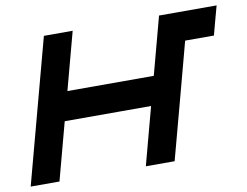

<svg xmlns="http://www.w3.org/2000/svg" viewBox="-70 -723 1058 821"><g transform="rotate(-10 458.5 -312.5)"><path d="M500 0H625Q647.5 -83 692.1 -250Q736.8 -417 758.8 -500H883.8Q889.2 -520.5 900.4 -562.3Q911.6 -604 917.5 -625H667.5Q656.2 -583.5 634 -500Q611.8 -416.5 600.6 -375H225.6Q236.8 -416.5 259 -500Q281.2 -583.5 292.5 -625H167.5Q139.6 -520.5 83.7 -312.3Q27.8 -104 0 0H125Q136.2 -42 158.4 -125Q180.7 -208 191.9 -250H566.9Q555.7 -208.5 533.4 -125.2Q511.2 -42 500 0Z"/></g></svg>

Font: Faithful 32x
Style: Oblique
Weight: 400
Foundry: Faithful Resource Pack
Version: Version 1.0; January 27, 2023